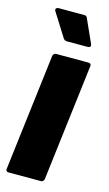

<svg xmlns="http://www.w3.org/2000/svg" viewBox="-113 -741 445 783"><g transform="rotate(15 109.0 -350.0)"><path d="M-2 -12 58 -505Q59 -510 62.5 -513.5Q66 -517 71 -517H209Q214 -517 217 -513.5Q220 -510 219 -505L159 -12Q158 -7 154.5 -3.5Q151 0 146 0H8Q3 0 0 -3.5Q-3 -7 -2 -12ZM200 -587Q200 -578 188 -578H100Q92 -578 86 -585L23 -685Q21 -689 21 -691Q21 -695 24.5 -697.5Q28 -700 33 -700H141Q151 -700 154 -692L199 -592Q200 -590 200 -587Z"/></g></svg>

Font: Barlow Condensed ExtraBold
Style: Italic
Weight: 800
Width: 3
Italic angle: -7°
Designer: Jeremy Tribby
Foundry: Tribby Type
Version: Version 1.408